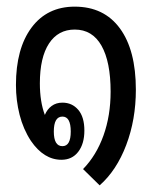

<svg xmlns="http://www.w3.org/2000/svg" viewBox="-20 -500 457 578"><path d="M280 58 230 9Q270 -32 291.5 -92Q313 -152 313 -224Q313 -314 285.5 -362.5Q258 -411 205 -411Q155 -411 127.5 -369Q100 -327 100 -249Q100 -194 115 -154Q122 -171 135.5 -181Q149 -191 168 -191Q197 -191 215.5 -169.5Q234 -148 234 -107Q234 -67 215.5 -43Q197 -19 165 -19Q112 -19 73 -76Q50 -111 39 -154.5Q28 -198 28 -244Q28 -354 75 -417Q122 -480 205 -480Q293 -480 341 -414.5Q389 -349 389 -230Q389 -140 360 -63.5Q331 13 280 58ZM168 -60Q193 -60 193 -104Q193 -149 168 -149Q142 -149 142 -104Q142 -60 168 -60Z"/></svg>

Font: Noto Sans Thai Looped UI Condensed
Style: Regular
Weight: 400
Width: 3
Designer: Cadson Demak Team
Foundry: Cadson Demak Co., Ltd.
Version: Version 1.000; ttfautohint (v1.8.4.7-5d5b)